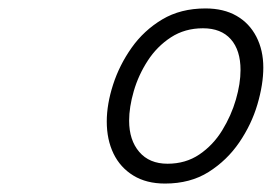

<svg xmlns="http://www.w3.org/2000/svg" viewBox="-20 -1065 644 455"><path d="M371 -630Q327 -630 296 -649Q265 -668 249 -701Q233 -734 233 -777Q233 -818 248 -864.5Q263 -911 292 -952Q321 -993 364.5 -1019Q408 -1045 467 -1045Q510 -1045 540.5 -1027.5Q571 -1010 587.5 -978Q604 -946 604 -905Q604 -865 590 -817.5Q576 -770 547 -727.5Q518 -685 474.5 -657.5Q431 -630 371 -630ZM377 -677Q420 -677 452.5 -699Q485 -721 506.5 -756Q528 -791 539 -829Q550 -867 550 -899Q550 -946 527 -972Q504 -998 461 -998Q418 -998 385 -976.5Q352 -955 330 -921Q308 -887 297 -849Q286 -811 286 -779Q286 -733 310 -705Q334 -677 377 -677Z"/></svg>

Font: Playwrite CO ExtraLight
Style: Regular
Weight: 250
Version: Version 1.002